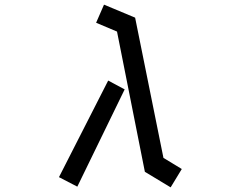

<svg xmlns="http://www.w3.org/2000/svg" viewBox="-20 -783 1040 827"><path d="M484 -647 394 -685 428 -763 562 -707 684 -103 763 -55 715 24 604 -43ZM446 -436 517 -398 313 21 234 -20Z"/></svg>

Font: Moralerspace Krypton JPDOC
Style: Regular
Weight: 400
Version: v0.0.6; ttfautohint (v1.8.4.7-5d5b-dirty) -l 6 -r 45 -G 200 